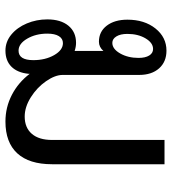

<svg xmlns="http://www.w3.org/2000/svg" viewBox="16 -622 617 688"><g transform="rotate(90 324.0 -278.5)"><path d="M569 -560V-157Q569 -75 530 -32.5Q491 10 416 10Q365 10 320.5 -13Q276 -36 245 -77V-73Q241 -33 219.5 -11.5Q198 10 162 10Q130 10 104.5 -11Q79 -32 64.5 -66.5Q50 -101 50 -140Q50 -188 72.5 -215.5Q95 -243 134 -243Q148 -243 163 -238V-341Q149 -325 130 -325Q94 -325 72.5 -353Q51 -381 51 -427Q51 -488 82.5 -527.5Q114 -567 162 -567Q202 -567 225.5 -540.5Q249 -514 249 -469V-195Q249 -168 271.5 -135.5Q294 -103 329 -81Q364 -59 398 -59Q438 -59 460 -84.5Q482 -110 482 -157V-560ZM188 -467Q188 -491 179.5 -505Q171 -519 156 -519Q134 -519 118 -492Q102 -465 102 -427Q102 -402 111 -387.5Q120 -373 134 -373Q156 -373 172 -401Q188 -429 188 -467ZM196 -90Q196 -133 178 -164.5Q160 -196 135 -196Q119 -196 110 -181.5Q101 -167 101 -140Q101 -99 119 -68Q137 -37 162 -37Q196 -37 196 -90Z"/></g></svg>

Font: KoHo Medium
Style: Regular
Weight: 500
Version: Version 1.000; ttfautohint (v1.6)